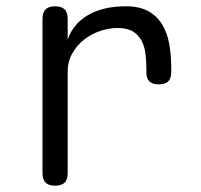

<svg xmlns="http://www.w3.org/2000/svg" viewBox="-20 -580 640 610"><path d="M155 10Q135 10 125 0.5Q115 -9 115 -30V-520Q115 -541 125 -550.5Q135 -560 155 -560Q175 -560 185 -550.5Q195 -541 195 -520V-454Q212 -504 259.5 -532Q307 -560 380 -560Q424 -560 452 -544Q480 -528 496 -501Q512 -474 518 -438.5Q524 -403 524 -363V-351Q524 -331 514.5 -321.5Q505 -312 484 -312Q464 -312 454.5 -321.5Q445 -331 445 -351V-363Q445 -387 442 -410.5Q439 -434 429 -452Q419 -470 401.5 -480.5Q384 -491 353 -491Q326 -491 298 -481.5Q270 -472 247 -454Q224 -436 209.5 -410Q195 -384 195 -353V-30Q195 -9 185 0.5Q175 10 155 10Z"/></svg>

Font: Maple Mono NL Light
Style: Regular
Weight: 300
Monospace: yes
Designer: subframe7536
Version: Version 7.000